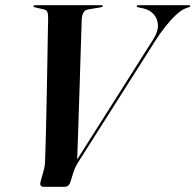

<svg xmlns="http://www.w3.org/2000/svg" viewBox="-20 -720 754 740"><path d="M507 -696Q507 -698 508.8 -699Q510.5 -700 513 -700H708.5Q711 -700 712.2 -699.2Q713.5 -698.5 713.5 -697Q713.5 -695 712.2 -694.2Q711 -693.5 707 -692L694.5 -687.5Q678 -681 657.8 -662Q637.5 -643 617 -617Q596.5 -591 579 -563.5L278 -89.5Q273.5 -81.5 269.8 -73.5Q266 -65.5 262.5 -54.5L251 -17.5Q248 -8.5 242.2 -4.2Q236.5 0 227.5 0H148.5Q140.5 0 137 -5Q133.5 -10 136.5 -20L150 -69.5Q152 -77.5 152.8 -84.8Q153.5 -92 153.5 -97Q154 -109 155 -138.8Q156 -168.5 157 -210Q158 -251.5 159 -299.8Q160 -348 161 -398.5Q162 -449 162.8 -496Q163.5 -543 164.2 -582.2Q165 -621.5 165.5 -647.5Q166 -665.5 162.5 -673.8Q159 -682 148 -684L115.5 -691.5Q112 -692.5 110.5 -693.2Q109 -694 109 -696Q109 -698.5 111 -699.2Q113 -700 116 -700H371Q374 -700 375 -699.2Q376 -698.5 376 -697Q376 -695 374.8 -694Q373.5 -693 369.5 -692L321.5 -684Q307.5 -682 301.5 -671.2Q295.5 -660.5 295 -643.5Q294 -614 292.8 -576.5Q291.5 -539 290.2 -495.8Q289 -452.5 287.5 -404.8Q286 -357 284.2 -306Q282.5 -255 280.8 -201.5Q279 -148 277 -94L253.5 -67.5L571 -569Q590 -599 588.8 -623.5Q587.5 -648 572.5 -664.8Q557.5 -681.5 535 -687L514 -691.5Q507 -692.5 507 -696Z"/></svg>

Font: Fraunces 120pt SemiBold
Style: Italic
Weight: 600
Italic angle: -16°
Version: Version 1.000;[b76b70a41]